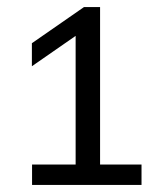

<svg xmlns="http://www.w3.org/2000/svg" viewBox="-20 -830 452 542"><path d="M193.5 -320V-765L217 -745L70 -643V-708L217 -810H262.5V-320ZM70.5 -308V-365.5H379.5V-308Z"/></svg>

Font: Encode Sans SemiExpanded
Style: Regular
Weight: 400
Width: 6
Designer: Multiple Designers
Foundry: Impallari Type
Version: Version 3.002